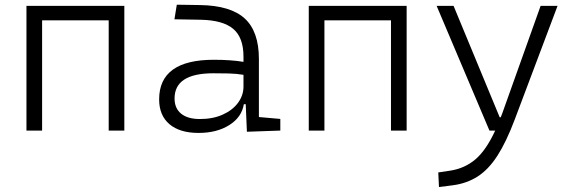

<svg xmlns="http://www.w3.org/2000/svg" viewBox="-20 -542 2384 797"><path d="M431.2 0V-457.5H154.8V0H89.8V-517.6H496.1V0Z M1004.9 4.9 1000 -109.4H992.2Q983.4 -55.2 931.6 -22.7Q879.9 9.8 804.2 9.8Q726.1 9.8 683.3 -26.6Q640.6 -63 640.6 -129.4Q640.6 -293.9 867.7 -293.9Q902.3 -293.9 933.8 -291.7Q965.3 -289.6 990.7 -285.2V-307.1Q990.7 -386.2 948.2 -422.1Q905.8 -458 814 -460L704.1 -461.9L713.9 -522.5L810.5 -521Q937.5 -519 996.1 -465.1Q1054.7 -411.1 1054.7 -297.4V-56.2L1143.6 -48.3V0ZM990.7 -231.4Q961.9 -236.3 929 -237.1Q896 -237.8 865.7 -237.8Q704.6 -237.8 704.6 -133.3Q704.6 -92.3 731.9 -70.1Q759.3 -47.9 809.6 -47.9Q863.8 -47.9 904.5 -66.2Q945.3 -84.5 968 -115.2Q990.7 -146 990.7 -182.6Z M1603 0V-457.5H1326.7V0H1261.7V-517.6H1668V0Z M1802.2 234.4 1799.3 173.8 1848.1 166.5Q1909.2 157.2 1953.6 119.4Q1998 81.5 2035.6 0H2011.7L1792.5 -517.6H1862.8L2054.2 -55.2H2058.6Q2061.5 -62.5 2064.5 -70.3L2224.1 -517.6H2294.4L2116.7 -45.9Q2081.5 47.4 2044.7 104.5Q2007.8 161.6 1963.1 190.4Q1918.5 219.2 1859.9 227.1Z"/></svg>

Font: Cascadia Mono PL Light
Style: Regular
Weight: 300
Monospace: yes
Designer: Aaron Bell
Foundry: Saja Typeworks
Version: Version 2404.023; ttfautohint (v1.8.4)